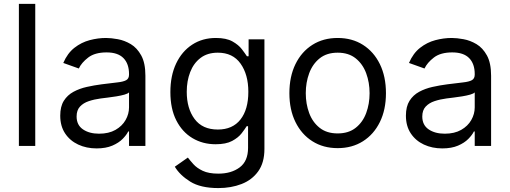

<svg xmlns="http://www.w3.org/2000/svg" viewBox="-20 -747 2611 983"><path d="M160.5 -727.3V0H76.7V-727.3Z M474.4 12.8Q422.6 12.8 380.3 -6.9Q338.1 -26.6 313.2 -64.1Q288.4 -101.6 288.4 -154.8Q288.4 -201.7 306.8 -231Q325.3 -260.3 356.2 -277Q387.1 -293.7 424.5 -302Q462 -310.4 500 -315.3Q549.7 -321.7 580.8 -325.1Q611.9 -328.5 626.2 -336.6Q640.6 -344.8 640.6 -365.1V-367.9Q640.6 -420.5 612 -449.6Q583.5 -478.7 525.6 -478.7Q465.6 -478.7 431.5 -452.4Q397.4 -426.1 383.5 -396.3L304 -424.7Q325.3 -474.4 361 -502.3Q396.7 -530.2 439.1 -541.4Q481.5 -552.6 522.7 -552.6Q549 -552.6 583.3 -546.3Q617.5 -540.1 649.7 -521Q681.8 -501.8 703.1 -463.1Q724.4 -424.4 724.4 -359.4V0H640.6V-73.9H636.4Q627.8 -56.1 608 -35.9Q588.1 -15.6 555 -1.4Q522 12.8 474.4 12.8ZM487.2 -62.5Q536.9 -62.5 571.2 -82Q605.5 -101.6 623 -132.5Q640.6 -163.4 640.6 -197.4V-274.1Q635.3 -267.8 617.4 -262.6Q599.4 -257.5 576.2 -253.7Q552.9 -250 531.1 -247.3Q509.2 -244.7 495.7 -242.9Q463.1 -238.6 434.8 -229.2Q406.6 -219.8 389.4 -201.2Q372.2 -182.5 372.2 -150.6Q372.2 -106.9 404.7 -84.7Q437.1 -62.5 487.2 -62.5Z M1098 215.9Q1006.7 215.9 953.7 182.7Q900.6 149.5 875 106.5L941.8 59.7Q953.1 74.6 970.5 93.9Q987.9 113.3 1018.3 127.7Q1048.7 142 1098 142Q1164.1 142 1207 110.1Q1250 78.1 1250 9.9V-100.9H1242.9Q1233.7 -85.9 1216.8 -64.1Q1199.9 -42.3 1168.5 -25.4Q1137.1 -8.5 1083.8 -8.5Q1017.8 -8.5 965.4 -39.8Q913 -71 882.6 -130.7Q852.3 -190.3 852.3 -275.6Q852.3 -359.4 881.7 -421.7Q911.2 -484 963.8 -518.3Q1016.3 -552.6 1085.2 -552.6Q1138.5 -552.6 1169.9 -535Q1201.3 -517.4 1218.2 -495.2Q1235.1 -473 1244.3 -458.8H1252.8V-545.5H1333.8V15.6Q1333.8 85.9 1302 130.1Q1270.2 174.4 1216.8 195.1Q1163.4 215.9 1098 215.9ZM1095.2 -83.8Q1170.8 -83.8 1211.1 -135.1Q1251.4 -186.4 1251.4 -277Q1251.4 -365.4 1211.6 -421.3Q1171.9 -477.3 1095.2 -477.3Q1041.9 -477.3 1006.6 -450.3Q971.2 -423.3 953.7 -377.8Q936.1 -332.4 936.1 -277Q936.1 -191.8 976.2 -137.8Q1016.3 -83.8 1095.2 -83.8Z M1708.8 11.4Q1634.9 11.4 1579.4 -23.8Q1523.8 -58.9 1492.7 -122.2Q1461.6 -185.4 1461.6 -269.9Q1461.6 -355.1 1492.7 -418.7Q1523.8 -482.2 1579.4 -517.4Q1634.9 -552.6 1708.8 -552.6Q1782.7 -552.6 1838.2 -517.4Q1893.8 -482.2 1924.9 -418.7Q1956 -355.1 1956 -269.9Q1956 -185.4 1924.9 -122.2Q1893.8 -58.9 1838.2 -23.8Q1782.7 11.4 1708.8 11.4ZM1708.8 -63.9Q1764.9 -63.9 1801.1 -92.7Q1837.4 -121.4 1854.8 -168.3Q1872.2 -215.2 1872.2 -269.9Q1872.2 -324.6 1854.8 -371.8Q1837.4 -419 1801.1 -448.2Q1764.9 -477.3 1708.8 -477.3Q1652.7 -477.3 1616.5 -448.2Q1580.3 -419 1562.9 -371.8Q1545.5 -324.6 1545.5 -269.9Q1545.5 -215.2 1562.9 -168.3Q1580.3 -121.4 1616.5 -92.7Q1652.7 -63.9 1708.8 -63.9Z M2244.3 12.8Q2192.5 12.8 2150.2 -6.9Q2108 -26.6 2083.1 -64.1Q2058.2 -101.6 2058.2 -154.8Q2058.2 -201.7 2076.7 -231Q2095.2 -260.3 2126.1 -277Q2157 -293.7 2194.4 -302Q2231.9 -310.4 2269.9 -315.3Q2319.6 -321.7 2350.7 -325.1Q2381.7 -328.5 2396.1 -336.6Q2410.5 -344.8 2410.5 -365.1V-367.9Q2410.5 -420.5 2381.9 -449.6Q2353.3 -478.7 2295.5 -478.7Q2235.4 -478.7 2201.3 -452.4Q2167.3 -426.1 2153.4 -396.3L2073.9 -424.7Q2095.2 -474.4 2130.9 -502.3Q2166.5 -530.2 2209 -541.4Q2251.4 -552.6 2292.6 -552.6Q2318.9 -552.6 2353.2 -546.3Q2387.4 -540.1 2419.6 -521Q2451.7 -501.8 2473 -463.1Q2494.3 -424.4 2494.3 -359.4V0H2410.5V-73.9H2406.2Q2397.7 -56.1 2377.8 -35.9Q2358 -15.6 2324.9 -1.4Q2291.9 12.8 2244.3 12.8ZM2257.1 -62.5Q2306.8 -62.5 2341.1 -82Q2375.4 -101.6 2392.9 -132.5Q2410.5 -163.4 2410.5 -197.4V-274.1Q2405.2 -267.8 2387.3 -262.6Q2369.3 -257.5 2346.1 -253.7Q2322.8 -250 2301 -247.3Q2279.1 -244.7 2265.6 -242.9Q2233 -238.6 2204.7 -229.2Q2176.5 -219.8 2159.3 -201.2Q2142 -182.5 2142 -150.6Q2142 -106.9 2174.5 -84.7Q2207 -62.5 2257.1 -62.5Z"/></svg>

Font: Inter UI
Style: Regular
Weight: 400
Designer: Rasmus Andersson
Foundry: rsms
Version: 3.2;8d6f07862